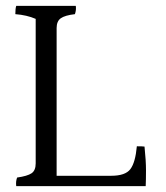

<svg xmlns="http://www.w3.org/2000/svg" viewBox="-20 -680 562 651"><path d="M172 -84H357Q405 -84 422 -106.5Q439 -129 444 -184Q464 -184 470 -183Q475 -135 475 -102.5Q475 -70 474 -49H35Q33 -65 38 -78Q73 -83 87 -92.5Q101 -102 101 -126V-616Q71 -629 32 -632Q32 -651 35 -660H237Q239 -646 234 -632Q200 -628 186 -618Q172 -608 172 -585Z"/></svg>

Font: Halant
Style: Regular
Weight: 400
Designer: Hitesh Malaviya (Devanagari), Satya Rajpurohit (Latin)
Foundry: Indian Type Foundry
Version: Version 1.100;PS 1.0;hotconv 1.0.78;makeotf.lib2.5.61930; tt